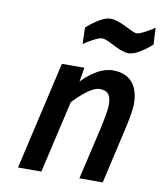

<svg xmlns="http://www.w3.org/2000/svg" viewBox="-83 -808 737 875"><g transform="rotate(10 285.5 -370.5)"><path d="M567 -736C567 -736 508 -696 486 -696C461 -696 407 -741 358 -741C314 -741 250 -681 250 -681L252 -605C252 -605 311 -646 336 -646C366 -646 421 -600 465 -600C509 -600 571 -659 571 -659L567 -736ZM175 -500H279L268 -434C268 -434 335 -511 410 -511C496 -511 530 -453 530 -377C530 -340 516 -281 509 -249L452 0H344L400 -241C406 -269 418 -324 418 -352C418 -393 407 -417 365 -417C318 -417 245 -334 245 -334L168 0H60Z"/></g></svg>

Font: RazerF5 SemiBold
Style: Italic
Weight: 600
Foundry: Razer Inc.
Version: Version 2